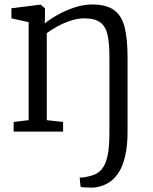

<svg xmlns="http://www.w3.org/2000/svg" viewBox="-20 -588 684 858"><path d="M397 250.5Q390.5 250.5 378 250.2Q365.5 250 354.2 249.2Q343 248.5 340 246.5L336 205Q343.5 206.5 359.2 203.8Q375 201 393 195.5Q416 188.5 430.8 172.5Q445.5 156.5 453.8 132.8Q462 109 465.5 77.5Q469 46 469 7.5V-334Q469 -392.5 461 -430.5Q453 -468.5 429 -487.2Q405 -506 357 -506Q328 -506 297 -496Q266 -486 237.8 -470.8Q209.5 -455.5 189 -440V-51L262 -43V0H41V-43L108 -51V-489L31 -506V-551L159 -567H162L181 -551V-511L180 -483Q201.5 -501.5 236.8 -521.2Q272 -541 312.5 -554.5Q353 -568 391 -568Q455.5 -568 490 -542.8Q524.5 -517.5 537.2 -465.5Q550 -413.5 550 -333V1Q550 63 539.5 108.8Q529 154.5 509.2 184.8Q489.5 215 461.2 231Q433 247 397 250.5Z"/></svg>

Font: Merriweather Light
Style: Regular
Weight: 300
Designer: Eben Sorkin
Foundry: Eben Sorkin
Version: Version 2.100